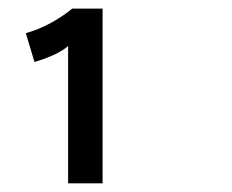

<svg xmlns="http://www.w3.org/2000/svg" viewBox="-20 -875 540 446"><path d="M138.2 -449.2V-768.1Q114.3 -747.1 60.1 -731L40 -797.9Q97.7 -814.5 147.9 -855H218.3V-449.2Z"/></svg>

Font: BIZ UDGothic
Style: Bold
Weight: 700
Monospace: yes
Designer: TypeBank Co., Ltd.
Foundry: Morisawa Inc.
Version: Version 1.05